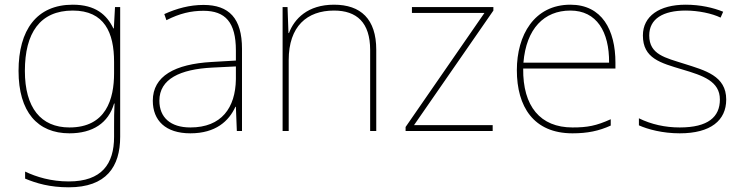

<svg xmlns="http://www.w3.org/2000/svg" viewBox="-20 -558 3161 818"><path d="M290 -538C136 -538 59 -430 59 -256C59 -81 140 10 276 10C375 10 442 -34 466 -117H468C466 -78 466 -56 466 -17V25C466 140 414 215 273 215C198 215 135 196 87 173V203C135 223 192 240 273 240C433 240 492 152 492 25V-528H470L465 -437H463C435 -495 387 -538 290 -538ZM290 -513C425 -513 466 -419 466 -294V-246C466 -136 432 -15 276 -15C154 -15 86 -99 86 -256C86 -417 150 -513 290 -513Z M847 -537C788 -537 733 -522 680 -498L689 -472C746 -501 794 -512 847 -512C940 -512 985 -463 985 -343V-300L882 -294C725 -285 631 -234 631 -129C631 -45 685 10 791 10C899 10 955 -42 983 -103H985L989 0H1011V-350C1011 -480 956 -537 847 -537ZM884 -270 985 -275V-220C983 -99 924 -15 791 -15C706 -15 659 -58 659 -129C659 -222 748 -263 884 -270Z M1403 -538C1291 -538 1234 -478 1211 -417H1209L1205 -528H1184V0H1210V-302C1210 -446 1288 -513 1403 -513C1500 -513 1557 -462 1557 -345V0H1583V-346C1583 -477 1517 -538 1403 -538Z M2079 0V-25H1744L2082 -513V-528H1735V-503H2044L1708 -17V0Z M2410 -538C2256 -538 2182 -408 2182 -259C2182 -104 2253 10 2419 10C2483 10 2531 0 2582 -23V-50C2520 -22 2483 -15 2419 -15C2282 -15 2207 -105 2209 -266H2602V-291C2602 -430 2545 -538 2410 -538ZM2410 -513C2522 -513 2576 -423 2575 -291H2210C2222 -436 2298 -513 2410 -513Z M3074 -134C3074 -235 2984 -258 2896 -286C2815 -312 2746 -325 2746 -407C2746 -478 2805 -513 2901 -513C2954 -513 3013 -501 3050 -483L3061 -508C3019 -525 2964 -538 2901 -538C2789 -538 2719 -489 2719 -407C2719 -309 2794 -290 2887 -262C2975 -236 3047 -212 3047 -134C3047 -60 2997 -15 2876 -15C2814 -15 2755 -28 2702 -54V-24C2740 -7 2803 10 2876 10C3008 10 3074 -45 3074 -134Z"/></svg>

Font: Noto Sans Arabic UI Th
Style: Regular
Weight: 100
Designer: Monotype Design Team, Nadine Chahine and Nizar Qandah
Foundry: Monotype Imaging Inc.
Version: Version 2.010